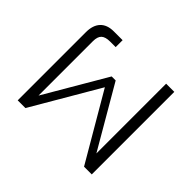

<svg xmlns="http://www.w3.org/2000/svg" viewBox="-125 -708 880 880"><g transform="rotate(45 315.0 -267.5)"><path d="M75 -442Q75 -487 97.5 -511Q120 -535 163 -535H220V-490H184Q154 -490 140.5 -477.5Q127 -465 127 -435V-83L302 -382H328L502 -83V-535H555V0H505L315 -325L125 0H75Z"/></g></svg>

Font: Prompt ExtraLight
Style: Regular
Weight: 275
Designer: Katatrad Team
Foundry: CadsonDemak
Version: Version 1.000